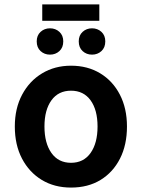

<svg xmlns="http://www.w3.org/2000/svg" viewBox="-20 -835 642 868"><path d="M301 13Q226 13 169 -21.5Q112 -56 79.5 -118Q47 -180 47 -263Q47 -345 80 -407Q113 -469 170.5 -503.5Q228 -538 301 -538Q376 -538 433 -503.5Q490 -469 522 -407Q554 -345 554 -263Q554 -180 522.5 -118Q491 -56 434.5 -21.5Q378 13 301 13ZM301 -99Q358 -99 389.5 -143.5Q421 -188 421 -263Q421 -338 389.5 -381.5Q358 -425 301 -425Q244 -425 212.5 -381.5Q181 -338 181 -263Q181 -188 212.5 -143.5Q244 -99 301 -99ZM171 -741V-815H429V-741ZM206 -588Q181 -588 163.5 -604Q146 -620 146 -648Q146 -675 163.5 -691Q181 -707 206 -707Q231 -707 248.5 -691Q266 -675 266 -648Q266 -620 248.5 -604Q231 -588 206 -588ZM396 -588Q371 -588 353.5 -604Q336 -620 336 -648Q336 -675 353.5 -691Q371 -707 396 -707Q421 -707 438.5 -691Q456 -675 456 -648Q456 -620 438.5 -604Q421 -588 396 -588Z"/></svg>

Font: Ubuntu Sans
Style: Bold
Weight: 700
Designer: Dalton Maag Ltd
Foundry: Dalton Maag Ltd
Version: Version 1.006; ttfautohint (v1.8.4.7-5d5b)